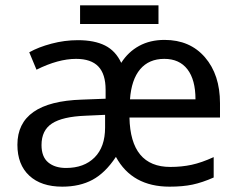

<svg xmlns="http://www.w3.org/2000/svg" viewBox="-20 -697 904 727"><path d="M45.9 -148.9Q45.9 -312 290 -319.8L379.9 -323.2V-356.9Q379.9 -416.5 352.3 -445.3Q324.7 -474.1 268.1 -474.1Q200.2 -474.1 118.2 -433.1L90.8 -499Q125.5 -518.6 175 -531.7Q224.6 -544.9 274.9 -544.9Q337.4 -544.9 377.7 -524.7Q418 -504.4 439 -459Q465.3 -500.5 506.8 -523.2Q548.3 -545.9 603 -545.9Q699.2 -545.9 756.1 -480Q813 -414.1 813 -306.2V-252H470.2Q474.1 -64.9 625 -64.9Q668 -64.9 705.6 -73Q743.2 -81.1 789.1 -102.1V-24.9Q746.1 -5.9 709 2Q671.9 9.8 622.1 9.8Q480 9.8 418.9 -103Q378.9 -42.5 330.6 -16.4Q282.2 9.8 215.8 9.8Q135.7 9.8 90.8 -32Q45.9 -73.7 45.9 -148.9ZM137.2 -147.9Q137.2 -103 162.6 -82Q188 -61 230 -61Q298.3 -61 338.1 -100.8Q377.9 -140.6 377.9 -213.9V-262.2L303.2 -258.8Q216.8 -255.4 177 -229.5Q137.2 -203.6 137.2 -147.9ZM602.1 -474.1Q543.9 -474.1 510.7 -434.8Q477.5 -395.5 472.2 -320.8H720.2Q720.2 -395 689.7 -434.6Q659.2 -474.1 602.1 -474.1ZM283.2 -676.8H580.1V-606H283.2Z"/></svg>

Font: NotoPenekeko
Style: Regular
Weight: 400
Designer: Monotype Design team
Foundry: Monotype Imaging Inc.
Version: Version 1.04